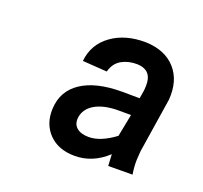

<svg xmlns="http://www.w3.org/2000/svg" viewBox="-78 -810 594 562"><g transform="rotate(20 219.0 -529.0)"><path d="M307.6 -343.3 305.7 -379.4Q260.7 -337.4 205.1 -337.4Q153.8 -337.4 124.5 -367.4Q95.2 -397.5 97.2 -444.8Q99.6 -501 145 -531.2Q190.4 -561.5 272 -561.5L326.2 -561L330.6 -587.4Q332 -600.6 331.1 -612.3Q327.6 -650.9 286.1 -652.3Q258.8 -652.8 237.5 -640.9Q216.3 -628.9 209 -601.6L132.8 -606.9Q138.2 -660.2 181.2 -691.2Q224.1 -722.2 288.1 -721.2Q348.1 -719.2 380.6 -682.9Q413.1 -646.5 408.2 -585.9L381.8 -416.5L379.9 -388.2Q379.4 -366.2 383.3 -343.8ZM224.6 -403.3Q261.2 -403.3 305.7 -436.5L319.3 -506.3H273.9Q231 -504.9 205.6 -489.3Q180.2 -473.6 176.3 -446.8Q173.8 -425.8 187 -414.6Q200.2 -403.3 224.6 -403.3Z"/></g></svg>

Font: RobotoDraft
Style: Italic
Weight: 400
Italic angle: -12°
Version: Version 2.001101; 2014